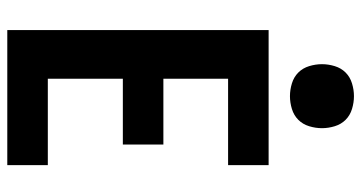

<svg xmlns="http://www.w3.org/2000/svg" viewBox="-258 -758 1015 540"><g transform="rotate(90 250.0 -487.5)"><path d="M64 0V-735H444V-621H201V-439H386V-325H201V-114H444V0ZM250 -795Q232 -795 214 -800.5Q196 -806 183.5 -818.5Q171 -831 165.5 -849Q160 -867 160 -885Q160 -903 165.5 -921Q171 -939 183.5 -951.5Q196 -964 214 -969.5Q232 -975 250 -975Q268 -975 286 -969.5Q304 -964 316.5 -951.5Q329 -939 334.5 -921Q340 -903 340 -885Q340 -867 334.5 -849Q329 -831 316.5 -818.5Q304 -806 286 -800.5Q268 -795 250 -795Z"/></g></svg>

Font: Iosevka Curly Heavy
Style: Regular
Weight: 900
Monospace: yes
Designer: Belleve Invis
Foundry: Belleve Invis
Version: Version 22.1.2; ttfautohint (v1.8.4)